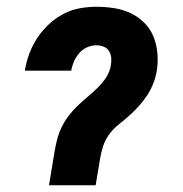

<svg xmlns="http://www.w3.org/2000/svg" viewBox="-20 -548 540 568"><path d="M125 0 141 -97Q144 -115 148.5 -133.5Q153 -152 161.5 -170Q170 -188 182 -204Q194 -220 208.5 -234Q223 -248 238.5 -261Q254 -274 268.5 -288Q283 -302 294 -319Q305 -336 308 -355Q310 -366 309 -377Q308 -388 302.5 -397Q297 -406 286.5 -410Q276 -414 265 -414Q251 -414 237.5 -408Q224 -402 214.5 -391Q205 -380 199 -366.5Q193 -353 191 -340V-339H54V-342Q58 -366 67 -390Q76 -414 90.5 -436Q105 -458 125 -476.5Q145 -495 168 -507Q191 -519 216 -523.5Q241 -528 265 -528Q291 -528 317 -524Q343 -520 365.5 -509.5Q388 -499 406 -481.5Q424 -464 433.5 -441Q443 -418 445.5 -392Q448 -366 444 -340Q441 -321 434 -302.5Q427 -284 416 -267Q405 -250 391.5 -235Q378 -220 363 -206.5Q348 -193 331.5 -180Q315 -167 303 -150.5Q291 -134 285 -115.5Q279 -97 276 -78L263 0Z"/></svg>

Font: Iosevka SS18 Heavy
Style: Italic
Weight: 900
Italic angle: -9°
Monospace: yes
Designer: Belleve Invis
Foundry: Belleve Invis
Version: Version 25.1.1; ttfautohint (v1.8.4)